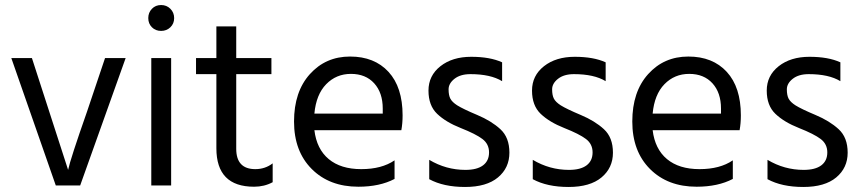

<svg xmlns="http://www.w3.org/2000/svg" viewBox="-20 -738 3427 764"><path d="M299 0H202L25 -507H107L251 -62Q260 -105 326 -293L398 -507H480Z M658 -703Q673 -688 673 -666Q673 -644 658 -629.5Q643 -615 621 -615Q599 -615 584.5 -629.5Q570 -644 570 -666Q570 -688 584.5 -703Q599 -718 621 -718Q643 -718 658 -703ZM661 0H582V-507H661Z M991 5Q841 5 841 -148V-443H760V-507H841V-633H920V-507H1060V-443H920V-146Q920 -65 996 -65Q1035 -65 1065 -88V-13Q1032 5 991 5Z M1231 -286H1503V-306Q1503 -369 1469 -406.5Q1435 -444 1376.5 -444Q1318 -444 1278 -403Q1238 -362 1231 -286ZM1406 5Q1291 5 1220.5 -65.5Q1150 -136 1150 -254.5Q1150 -373 1213 -443Q1276 -513 1373 -513Q1470 -513 1526 -452Q1582 -391 1582 -279Q1582 -247 1577 -220H1231Q1240 -145 1288 -105Q1336 -65 1417.5 -65Q1499 -65 1550 -100V-26Q1491 5 1406 5Z M1688 -25V-102Q1755 -62 1832 -62Q1878 -62 1902 -80Q1926 -98 1926 -131.5Q1926 -165 1899.5 -185Q1873 -205 1813.5 -228.5Q1754 -252 1719.5 -285Q1685 -318 1685 -377.5Q1685 -437 1732.5 -474.5Q1780 -512 1855 -512Q1930 -512 1978 -490V-415Q1932 -443 1852 -443Q1812 -443 1788.5 -424.5Q1765 -406 1765 -382.5Q1765 -359 1772 -345.5Q1779 -332 1799 -319Q1823 -304 1879 -280.5Q1935 -257 1971 -224Q2007 -191 2007 -130.5Q2007 -70 1961.5 -32Q1916 6 1830.5 6Q1745 6 1688 -25Z M2100 -25V-102Q2167 -62 2244 -62Q2290 -62 2314 -80Q2338 -98 2338 -131.5Q2338 -165 2311.5 -185Q2285 -205 2225.5 -228.5Q2166 -252 2131.5 -285Q2097 -318 2097 -377.5Q2097 -437 2144.5 -474.5Q2192 -512 2267 -512Q2342 -512 2390 -490V-415Q2344 -443 2264 -443Q2224 -443 2200.5 -424.5Q2177 -406 2177 -382.5Q2177 -359 2184 -345.5Q2191 -332 2211 -319Q2235 -304 2291 -280.5Q2347 -257 2383 -224Q2419 -191 2419 -130.5Q2419 -70 2373.5 -32Q2328 6 2242.5 6Q2157 6 2100 -25Z M2577 -286H2849V-306Q2849 -369 2815 -406.5Q2781 -444 2722.5 -444Q2664 -444 2624 -403Q2584 -362 2577 -286ZM2752 5Q2637 5 2566.5 -65.5Q2496 -136 2496 -254.5Q2496 -373 2559 -443Q2622 -513 2719 -513Q2816 -513 2872 -452Q2928 -391 2928 -279Q2928 -247 2923 -220H2577Q2586 -145 2634 -105Q2682 -65 2763.5 -65Q2845 -65 2896 -100V-26Q2837 5 2752 5Z M3034 -25V-102Q3101 -62 3178 -62Q3224 -62 3248 -80Q3272 -98 3272 -131.5Q3272 -165 3245.5 -185Q3219 -205 3159.5 -228.5Q3100 -252 3065.5 -285Q3031 -318 3031 -377.5Q3031 -437 3078.5 -474.5Q3126 -512 3201 -512Q3276 -512 3324 -490V-415Q3278 -443 3198 -443Q3158 -443 3134.5 -424.5Q3111 -406 3111 -382.5Q3111 -359 3118 -345.5Q3125 -332 3145 -319Q3169 -304 3225 -280.5Q3281 -257 3317 -224Q3353 -191 3353 -130.5Q3353 -70 3307.5 -32Q3262 6 3176.5 6Q3091 6 3034 -25Z"/></svg>

Font: Hind Kochi
Style: Regular
Weight: 400
Designer: Dhruvi Tolia
Foundry: Indian Type Foundry
Version: Version 0.702;PS 1.0;hotconv 1.0.81;makeotf.lib2.5.63406